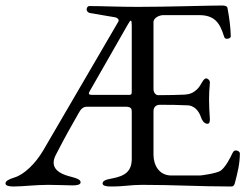

<svg xmlns="http://www.w3.org/2000/svg" viewBox="-25 -673 917 698"><path d="M24 5C57 5 105 -1 150 -1C186 -1 221 1 239 1C256 1 268 -2 268 -10C268 -19 258 -24 235 -30C206 -37 170 -50 170 -82C170 -91 173 -101 179 -112C211 -174 235 -217 261 -262C268 -275 276 -285 291 -285H432C452 -285 454 -277 454 -267V-96C454 -50 430 -33 381 -24C358 -20 348 -15 348 -6C348 2 360 5 377 5C431 5 447 -1 492 -1C606 -1 702 5 816 5C826 5 828 -4 830 -12C838 -43 847 -77 847 -115C847 -121 841 -125 834 -126C833 -126 832 -126 832 -126C826 -126 824 -123 820 -116C812 -99 796 -67 778 -53C765 -43 707 -35 702 -35H598C553 -35 533 -73 533 -111V-269C533 -285 544 -292 556 -292C595 -292 617 -292 659 -290C675 -289 696 -277 706 -246C708 -239 716 -223 729 -223C737 -223 738 -231 738 -240C736 -269 735 -290 735 -313C735 -331 736 -349 738 -372C739 -381 730 -388 725 -388C712 -388 708 -363 690 -347C678 -336 665 -330 646 -329C622 -328 592 -327 550 -327C540 -327 533 -338 533 -349V-592C533 -610 557 -618 568 -618H699C755 -618 774 -590 789 -542C791 -535 793 -532 800 -532C806 -532 814 -535 814 -541C813 -576 809 -606 802 -644C801 -651 791 -653 784 -653C733 -653 584 -648 475 -648C407 -648 342 -651 300 -651C294 -651 290 -645 290 -639C290 -634 293 -629 300 -626L388 -611C401 -610 410 -602 405 -594L132 -126C104 -78 62 -38 28 -28C6 -21 -5 -15 -5 -6C-5 2 7 5 24 5ZM298 -333C298 -335 299 -338 302 -343L438 -581C444 -592 448 -598 451 -598C453 -598 454 -592 454 -580V-343C454 -328 453 -328 438 -328H314C303 -328 298 -329 298 -333Z"/></svg>

Font: EB Garamond
Style: Regular
Weight: 400
Designer: Georg Duffner and Octavio Pardo
Foundry: Georg Duffner
Version: Version 1.000;PS 001.000;hotconv 1.0.88;makeotf.lib2.5.64775